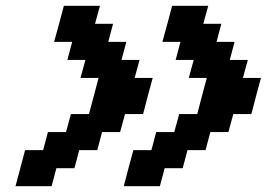

<svg xmlns="http://www.w3.org/2000/svg" viewBox="-20 -770 924 665"><path d="M408.7 -125H533.7L550.3 -187.5H612.8L629.4 -250H691.9L708.5 -312.5H771L788.1 -375H850.6Q856 -395.5 866.9 -437.3Q877.9 -479 883.8 -500H821.3L838.4 -562.5H775.9L792.5 -625H730L746.6 -687.5H684.1L701.2 -750H576.2Q570.8 -729.5 559.6 -687.5Q548.3 -645.5 542.5 -625H605L588.4 -562.5H650.9L633.8 -500H696.3Q690.4 -479 679.4 -437.3Q668.5 -395.5 663.1 -375H600.6L583.5 -312.5H521L504.4 -250H441.9Q436 -229 425 -187.3Q414.1 -145.5 408.7 -125ZM33.7 -125H158.7L175.3 -187.5H237.8L254.4 -250H316.9L333.5 -312.5H396L413.1 -375H475.6Q481 -395.5 491.9 -437.3Q502.9 -479 508.8 -500H446.3L463.4 -562.5H400.9L417.5 -625H355L371.6 -687.5H309.1L326.2 -750H201.2Q195.8 -729.5 184.6 -687.7Q173.3 -646 167.5 -625H230L213.4 -562.5H275.9L258.8 -500H321.3Q315.9 -479 304.9 -437.5Q293.9 -396 288.1 -375H225.6L208.5 -312.5H146L129.4 -250H66.9Q61.5 -229 50.3 -187.3Q39.1 -145.5 33.7 -125Z"/></svg>

Font: Faithful 32x
Style: Oblique
Weight: 400
Foundry: Faithful Resource Pack
Version: Version 1.0; January 27, 2023